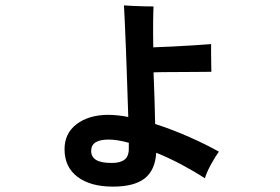

<svg xmlns="http://www.w3.org/2000/svg" viewBox="-20 -612 1040 714"><path d="M400 82Q316 82 268 45.5Q220 9 220 -57Q220 -116 264.5 -150Q309 -184 380 -185Q398 -185 417.5 -183Q437 -181 457 -177Q455 -233 453 -298.5Q451 -364 448.5 -425.5Q446 -487 444 -532Q442 -577 441 -592Q452 -591 473 -590Q494 -589 516.5 -588.5Q539 -588 551 -588Q550 -573 549.5 -532.5Q549 -492 550 -436Q581 -437 621.5 -439Q662 -441 701 -443.5Q740 -446 765 -448Q765 -436 765 -415Q765 -394 765.5 -374.5Q766 -355 766 -345Q744 -345 704.5 -344.5Q665 -344 623 -344Q581 -344 551 -343Q553 -296 554.5 -247Q556 -198 557 -151Q622 -130 685 -102Q748 -74 794 -48Q780 -29 764 0.5Q748 30 742 51Q702 25 655 0Q608 -25 561 -44Q557 21 518 51.5Q479 82 400 82ZM396 -6Q428 -6 444 -19Q460 -32 459 -63V-81Q416 -93 384 -93Q319 -93 319 -51Q319 -29 337 -17.5Q355 -6 396 -6Z"/></svg>

Font: Zen Kaku Gothic Antique
Style: Bold
Weight: 700
Designer: Yoshimichi Ohira
Foundry: Positype
Version: Version 1.001